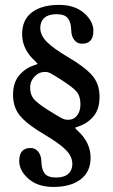

<svg xmlns="http://www.w3.org/2000/svg" viewBox="-20 -737 455 775"><path d="M69.3 -599.6Q69.3 -657.2 109.1 -687.3Q148.9 -717.3 218.3 -717.3Q281.7 -717.3 319.3 -684.3Q356.9 -651.4 356.9 -612.8Q356.9 -560.5 311.5 -560.5Q291.5 -560.5 279.8 -575.7Q268.1 -590.8 267.6 -613.8Q267.1 -645.5 254.6 -662.6Q242.2 -679.7 208 -679.7Q175.8 -679.7 159.2 -665Q142.6 -650.4 142.6 -624.5Q142.6 -595.2 168.2 -568.8Q193.8 -542.5 252.4 -507.8Q321.8 -467.3 351.8 -432.9Q381.8 -398.4 381.8 -346.2Q381.8 -295.9 356.9 -266.8Q332 -237.8 296.4 -226.6Q290.5 -224.6 288.6 -223.9Q286.6 -223.1 284.7 -222.2Q282.7 -221.2 284.4 -219Q286.1 -216.8 287.8 -214.8Q289.6 -212.9 294.9 -208Q345.7 -161.1 345.7 -100.6Q345.7 -43.5 305.4 -12.9Q265.1 17.6 195.8 17.6Q132.3 17.6 95 -15.4Q57.6 -48.3 57.6 -86.9Q57.6 -139.6 103 -139.6Q123 -139.6 134.8 -124.3Q146.5 -108.9 147 -85.9Q147.5 -54.2 159.9 -37.4Q172.4 -20.5 206.5 -20.5Q238.8 -20.5 255.4 -35.2Q272 -49.8 272 -75.7Q272 -105 246.6 -131.1Q221.2 -157.2 162.6 -191.9Q93.3 -232.4 63 -267.1Q32.7 -301.8 32.7 -354Q32.7 -403.8 57.6 -433.1Q82.5 -462.4 118.2 -473.6Q130.9 -477.5 131.3 -479Q131.8 -480.5 123.5 -488.8Q69.3 -536.6 69.3 -599.6ZM254.4 -253.4Q277.8 -253.4 291.3 -271Q304.7 -288.6 304.7 -315.4Q304.7 -347.7 290.3 -365.7Q275.9 -383.8 227.1 -415Q194.8 -435.5 183.8 -441.2Q172.9 -446.8 162.6 -446.8Q137.2 -446.8 119.4 -428Q101.6 -409.2 101.6 -384.3Q101.6 -356 115.5 -338.6Q129.4 -321.3 172.4 -293.9Q216.8 -266.1 229.2 -259.8Q241.7 -253.4 254.4 -253.4Z"/></svg>

Font: Cooper* Medium
Style: Regular
Weight: 500
Designer: Owen Earl
Foundry: indestructible type*
Version: Version 0.001